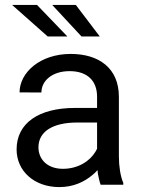

<svg xmlns="http://www.w3.org/2000/svg" viewBox="-20 -760 582 790"><path d="M382.8 -44.9C386.2 -27.8 389.6 -11.7 394 0H487.3V-7.3C475.6 -34.2 469.2 -75.7 469.2 -116.2V-361.3C469.2 -480 386.7 -538.1 271 -538.1C143.6 -538.1 60.5 -460.4 60.5 -379.9L150.4 -379.4C150.4 -429.2 196.8 -467.3 266.1 -467.3C340.3 -467.3 379.4 -426.8 379.4 -362.3V-315.9H288.6C139.2 -315.9 48.3 -253.4 48.3 -145C48.3 -57.1 120.1 9.8 224.1 9.8C282.2 9.8 326.7 -11.7 359.9 -39.6C367.7 -45.9 375 -52.7 381.3 -60.1C381.8 -55.2 382.3 -50.3 382.8 -44.9ZM373 -136.2C350.1 -97.2 301.3 -65.4 238.8 -65.4C174.8 -65.4 138.2 -104.5 138.2 -153.8C138.2 -218.3 196.3 -255.9 298.3 -255.9H379.4V-147.9C377.4 -144 375.5 -140.1 373 -136.2ZM257.3 -609.9 132.3 -739.7H29.8L176.3 -609.9ZM390.6 -609.9 292 -739.7H194.8L315.4 -609.9Z"/></svg>

Font: Bert Sans
Style: Regular
Weight: 400
Designer: Christian Robertson (Google), Cristiano Sobral
Foundry: Google, Cristiano Sobral
Version: Version 3.101